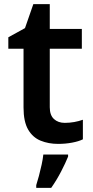

<svg xmlns="http://www.w3.org/2000/svg" viewBox="-20 -681 446 922"><path d="M291 -91Q314 -91 336.5 -95Q359 -99 378 -106V-12Q358 -2 326 4Q294 10 259 10Q213 10 175 -5.5Q137 -21 115 -59Q93 -97 93 -165V-447H20V-502L100 -546L140 -661H219V-542H373V-447H219V-166Q219 -128 239 -109.5Q259 -91 291 -91ZM307 71Q295 101 273.5 142.5Q252 184 226 221H154V208Q160 190 167 163.5Q174 137 180 109.5Q186 82 188 61H307Z"/></svg>

Font: Noto Sans Medefaidrin SemiBold
Style: Regular
Weight: 600
Designer: Dalton Maag Ltd
Foundry: Dalton Maag Ltd
Version: Version 1.002; ttfautohint (v1.8.4.7-5d5b)